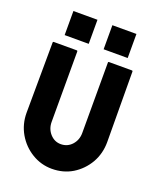

<svg xmlns="http://www.w3.org/2000/svg" viewBox="-133 -784 726 875"><g transform="rotate(20 230.0 -346.5)"><path d="M259.8 -700.7H376.5V-584H259.8ZM70.8 -700.7H187.5V-584H70.8ZM223.6 8.8Q171.4 8.8 126.7 -18.3Q82 -45.4 55.2 -91.3Q28.8 -137.2 28.8 -191.9L30.8 -533.7Q30.8 -537.6 34.7 -537.6H146.5Q150.4 -537.6 150.4 -533.7V-191.9Q150.4 -158.2 171.9 -134.3Q193.4 -110.8 223.6 -110.8Q255.9 -110.8 277.3 -134.3Q298.8 -158.2 298.8 -191.9V-533.7Q298.8 -537.6 302.2 -537.6H414.1Q418 -537.6 418 -533.7L419.9 -191.9Q419.9 -136.7 394 -90.8Q367.2 -44.9 322.8 -17.6Q278.8 8.8 223.6 8.8Z"/></g></svg>

Font: WRV
Style: Display
Weight: 400
Designer: Will Viles x Danh Hong
Version: Version 8.001; ttfautohint (v1.8.3)